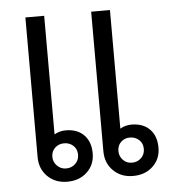

<svg xmlns="http://www.w3.org/2000/svg" viewBox="-47 -637 641 692"><g transform="rotate(-5 273.5 -291.5)"><path d="M70 -88V-593H138V-164Q157 -175 179 -175Q221 -175 245 -150.5Q269 -126 269 -84Q269 -43 241 -16.5Q213 10 169 10Q126 10 98 -17.5Q70 -45 70 -88ZM308 -88V-593H376V-164Q395 -175 417 -175Q459 -175 483 -150.5Q507 -126 507 -84Q507 -43 479 -16.5Q451 10 407 10Q364 10 336 -17.5Q308 -45 308 -88ZM216 -84Q216 -104 202.5 -116.5Q189 -129 169 -129Q150 -129 136.5 -116.5Q123 -104 123 -84Q123 -65 136.5 -51.5Q150 -38 169 -38Q189 -38 202.5 -51Q216 -64 216 -84ZM454 -84Q454 -104 440.5 -116.5Q427 -129 407 -129Q388 -129 375 -116.5Q362 -104 362 -84Q362 -65 375 -51.5Q388 -38 407 -38Q427 -38 440.5 -51Q454 -64 454 -84Z"/></g></svg>

Font: Niramit Light
Style: Regular
Weight: 300
Designer: Katatrad Aksorn Co.,Ltd.
Foundry: Cadson Demak Co.,Ltd.
Version: Version 1.000; ttfautohint (v1.6)